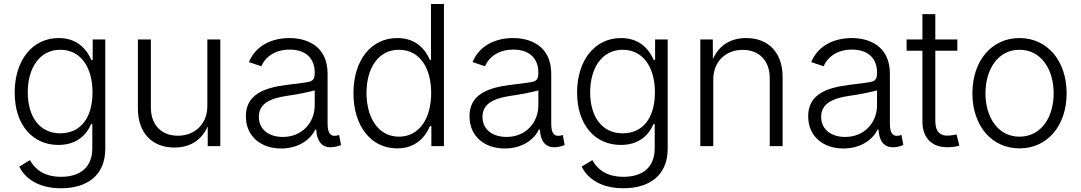

<svg xmlns="http://www.w3.org/2000/svg" viewBox="-20 -748 5536 983"><path d="M292.5 215.8C423.3 215.8 519 152.3 519 13.2V-545.9H454.6V-440.9H447.8C425.8 -490.7 379.9 -553.2 280.3 -553.2C146.5 -553.2 55.2 -440.4 55.2 -273.9C55.2 -106.4 148.9 -5.9 278.8 -5.9C376 -5.9 424.3 -61 446.3 -112.3H452.6V10.3C452.6 110.8 388.7 157.2 292.5 157.2C201.2 157.2 156.7 114.3 133.3 71.8L78.6 105C110.4 169.4 181.2 215.8 292.5 215.8ZM288.6 -65.4C182.1 -65.4 122.1 -151.4 122.1 -275.4C122.1 -397 180.7 -493.2 288.6 -493.2C394.5 -493.2 453.6 -401.9 453.6 -275.4C453.6 -145 392.6 -65.4 288.6 -65.4Z M873 7.3C946.3 7.3 1009.8 -24.4 1043.5 -101.1V0H1107.9V-545.9H1041.5V-205.6C1041.5 -111.8 976.6 -53.2 890.6 -53.2C806.6 -53.2 752.4 -108.4 752.4 -197.8V-545.9H686V-192.9C686 -63.5 762.2 7.3 873 7.3Z M1418.5 12.2C1511.2 12.2 1569.8 -35.2 1594.2 -84.5H1599.1C1601.6 -25.9 1627.9 5.9 1671.4 5.9C1690.9 5.9 1708 2 1726.1 -5.4L1716.3 -57.1C1706.1 -53.2 1701.2 -52.7 1691.4 -52.7C1668 -52.7 1657.2 -74.2 1657.2 -114.3V-370.6C1657.2 -515.1 1547.4 -553.2 1461.9 -553.2C1377 -553.2 1291 -518.6 1254.4 -430.2L1317.9 -408.7C1336.9 -454.1 1385.3 -494.1 1463.4 -494.1C1544.9 -494.1 1591.3 -449.7 1591.3 -376.5C1591.3 -347.7 1585.4 -335.9 1564 -329.6C1537.1 -323.7 1500 -319.8 1448.7 -313.5C1325.7 -298.3 1238.8 -260.7 1238.8 -152.8C1238.8 -46.9 1319.3 12.2 1418.5 12.2ZM1428.2 -46.9C1357.4 -46.9 1305.2 -84.5 1305.2 -149.9C1305.2 -214.4 1357.9 -244.1 1449.2 -257.3C1494.6 -263.7 1552.7 -274.4 1591.3 -285.2V-209.5C1591.3 -120.6 1527.3 -46.9 1428.2 -46.9Z M2013.7 11.7C2112.3 11.7 2159.7 -51.3 2181.2 -102.1H2188.5V0H2252.9V-727.5H2186.5V-440.9H2181.2C2159.7 -490.7 2113.8 -553.2 2013.7 -553.2C1880.4 -553.2 1789.6 -439.9 1789.6 -271.5C1789.6 -101.6 1879.9 11.7 2013.7 11.7ZM2022.5 -48.3C1916 -48.3 1856.4 -146.5 1856.4 -272C1856.4 -397 1915 -493.2 2022.5 -493.2C2127.9 -493.2 2187.5 -401.9 2187.5 -272C2187.5 -141.6 2127 -48.3 2022.5 -48.3Z M2563.5 12.2C2656.2 12.2 2714.8 -35.2 2739.3 -84.5H2744.1C2746.6 -25.9 2772.9 5.9 2816.4 5.9C2835.9 5.9 2853 2 2871.1 -5.4L2861.3 -57.1C2851.1 -53.2 2846.2 -52.7 2836.4 -52.7C2813 -52.7 2802.2 -74.2 2802.2 -114.3V-370.6C2802.2 -515.1 2692.4 -553.2 2606.9 -553.2C2522 -553.2 2436 -518.6 2399.4 -430.2L2462.9 -408.7C2481.9 -454.1 2530.3 -494.1 2608.4 -494.1C2689.9 -494.1 2736.3 -449.7 2736.3 -376.5C2736.3 -347.7 2730.5 -335.9 2709 -329.6C2682.1 -323.7 2645 -319.8 2593.8 -313.5C2470.7 -298.3 2383.8 -260.7 2383.8 -152.8C2383.8 -46.9 2464.4 12.2 2563.5 12.2ZM2573.2 -46.9C2502.4 -46.9 2450.2 -84.5 2450.2 -149.9C2450.2 -214.4 2502.9 -244.1 2594.2 -257.3C2639.6 -263.7 2697.8 -274.4 2736.3 -285.2V-209.5C2736.3 -120.6 2672.4 -46.9 2573.2 -46.9Z M3171.9 215.8C3302.7 215.8 3398.4 152.3 3398.4 13.2V-545.9H3334V-440.9H3327.1C3305.2 -490.7 3259.3 -553.2 3159.7 -553.2C3025.9 -553.2 2934.6 -440.4 2934.6 -273.9C2934.6 -106.4 3028.3 -5.9 3158.2 -5.9C3255.4 -5.9 3303.7 -61 3325.7 -112.3H3332V10.3C3332 110.8 3268.1 157.2 3171.9 157.2C3080.6 157.2 3036.1 114.3 3012.7 71.8L2958 105C2989.7 169.4 3060.5 215.8 3171.9 215.8ZM3168 -65.4C3061.5 -65.4 3001.5 -151.4 3001.5 -275.4C3001.5 -397 3060.1 -493.2 3168 -493.2C3273.9 -493.2 3333 -401.9 3333 -275.4C3333 -145 3272 -65.4 3168 -65.4Z M3631.8 -340.3C3631.8 -434.1 3696.3 -492.7 3782.7 -492.7C3866.7 -492.7 3920.9 -437.5 3920.9 -348.1V0H3986.8V-353C3986.8 -482.4 3911.1 -553.2 3800.3 -553.2C3726.1 -553.2 3663.1 -521 3629.9 -445.3L3629.4 -545.9H3565.4V0H3631.8Z M4297.4 12.2C4390.1 12.2 4448.7 -35.2 4473.1 -84.5H4478C4480.5 -25.9 4506.8 5.9 4550.3 5.9C4569.8 5.9 4586.9 2 4605 -5.4L4595.2 -57.1C4585 -53.2 4580.1 -52.7 4570.3 -52.7C4546.9 -52.7 4536.1 -74.2 4536.1 -114.3V-370.6C4536.1 -515.1 4426.3 -553.2 4340.8 -553.2C4255.9 -553.2 4169.9 -518.6 4133.3 -430.2L4196.8 -408.7C4215.8 -454.1 4264.2 -494.1 4342.3 -494.1C4423.8 -494.1 4470.2 -449.7 4470.2 -376.5C4470.2 -347.7 4464.4 -335.9 4442.9 -329.6C4416 -323.7 4378.9 -319.8 4327.6 -313.5C4204.6 -298.3 4117.7 -260.7 4117.7 -152.8C4117.7 -46.9 4198.2 12.2 4297.4 12.2ZM4307.1 -46.9C4236.3 -46.9 4184.1 -84.5 4184.1 -149.9C4184.1 -214.4 4236.8 -244.1 4328.1 -257.3C4373.5 -263.7 4431.6 -274.4 4470.2 -285.2V-209.5C4470.2 -120.6 4406.2 -46.9 4307.1 -46.9Z M4702.6 -675.8V-545.9H4621.6V-488.3H4702.6V-124.5C4702.6 -39.6 4754.9 11.2 4841.8 5.4C4858.9 4.9 4877.4 2 4891.6 -2.4L4877.4 -59.6C4866.2 -57.1 4851.6 -54.7 4842.3 -54.2C4792.5 -49.3 4768.6 -74.7 4768.6 -128.9V-488.3H4881.3V-545.9H4768.6V-675.8Z M5199.7 11.7C5341.8 11.7 5440.9 -104 5440.9 -270C5440.9 -437.5 5341.3 -553.2 5199.7 -553.2C5057.6 -553.2 4958.5 -437.5 4958.5 -270C4958.5 -104 5057.6 11.7 5199.7 11.7ZM5199.7 -48.3C5088.4 -48.3 5025.4 -148.9 5025.4 -270C5025.4 -391.6 5088.4 -493.2 5199.7 -493.2C5311.5 -493.2 5374.5 -391.6 5374.5 -270C5374.5 -148.9 5311.5 -48.3 5199.7 -48.3Z"/></svg>

Font: Raveo Light
Style: Regular
Weight: 300
Designer: Jakub Foglar, Rasmus Andersson (Inter)
Foundry: Jakubfoglar.com
Version: Version 1.100;Glyphs 3.2.3 (3260)